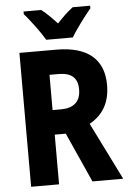

<svg xmlns="http://www.w3.org/2000/svg" viewBox="-61 -975 685 1020"><g transform="rotate(-5 281.5 -465.5)"><path d="M211 -771H353C377 -813 428 -880 459 -917V-931H366C338 -910 313 -886 281 -852C251 -884 225 -911 198 -931H104V-917C136 -881 188 -811 211 -771ZM63 0H212V-265H271L390 0H554L402 -306C475 -347 512 -411 512 -504C512 -640 428 -714 260 -714H63ZM258 -396H212V-584H259C329 -584 362 -555 362 -493C362 -427 323 -396 258 -396Z"/></g></svg>

Font: Noto Sans Mono SemiCondensed ExtraBold
Style: Regular
Weight: 800
Width: 4
Designer: Monotype Design Team
Foundry: Monotype Imaging Inc.
Version: Version 2.014